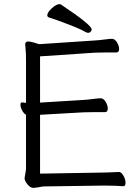

<svg xmlns="http://www.w3.org/2000/svg" viewBox="-20 -900 678 930"><path d="M407 -741Q402 -741 396 -744Q376 -756 345 -768.5Q314 -781 292.5 -789Q271 -797 260 -801L216 -816Q209 -819 209 -826Q209 -840 231 -860Q253 -880 268 -880Q272 -880 274 -879Q424 -779 424 -758Q424 -751 419 -746Q414 -741 407 -741ZM489 -1H473L195 3Q185 3 167 7Q163 7 155.5 8.5Q148 10 141 10Q127 10 113 -7Q99 -24 99 -37Q99 -41 102.5 -58Q106 -75 106 -84V-344Q95 -350 87 -365.5Q79 -381 79 -393Q79 -404 87 -404H89Q99 -402 106 -402V-604Q106 -645 104 -661L102 -685Q102 -699 116 -699Q127 -699 144 -694Q161 -689 169 -686L440 -704Q459 -705 489 -709Q512 -712 523 -712Q536 -712 546.5 -695Q557 -678 557 -663Q557 -646 544 -646H502Q460 -646 441 -645L174 -627V-403L385 -416Q404 -417 434 -421Q457 -424 468 -424Q481 -424 491.5 -407Q502 -390 502 -374Q502 -357 489 -357H447Q405 -357 386 -356L174 -344V-59L472 -64Q495 -64 555 -67H556Q568 -67 578 -49Q588 -31 588 -14Q588 2 577 2H576Q543 -1 489 -1Z"/></svg>

Font: Iansui
Style: Regular
Weight: 400
Designer: But Ko / Fontworks Inc.
Foundry: zi-hi.com / Fontworks Inc.
Version: Version 1.002